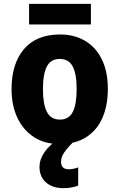

<svg xmlns="http://www.w3.org/2000/svg" viewBox="-20 -738 621 997"><path d="M540 -276Q540 -191 512 -126.5Q484 -62 428 -26Q372 10 289 10Q212 10 156.5 -26Q101 -62 70.5 -126Q40 -190 40 -276Q40 -407 104.5 -483Q169 -559 292 -559Q365 -559 421 -526.5Q477 -494 508.5 -430.5Q540 -367 540 -276ZM203 -275Q203 -197 223.5 -157Q244 -117 291 -117Q338 -117 358 -157Q378 -197 378 -276Q378 -354 357.5 -393Q337 -432 290 -432Q244 -432 223.5 -393Q203 -354 203 -275ZM452 -718V-611H131V-718ZM297 102Q297 141 337 141Q350 141 363.5 138Q377 135 386 131V226Q372 231 353.5 235Q335 239 310 239Q252 239 218.5 209Q185 179 185 128Q185 91 210 53.5Q235 16 288 -19L360 0Q327 33 312 56Q297 79 297 102Z"/></svg>

Font: Noto Sans SemiCondensed ExtraBold
Style: Regular
Weight: 800
Width: 4
Designer: Monotype Design Team
Foundry: Monotype Imaging Inc.
Version: Version 2.013; ttfautohint (v1.8.4.7-5d5b)